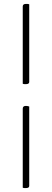

<svg xmlns="http://www.w3.org/2000/svg" viewBox="-20 -762 264 979"><path d="M129 -344Q129 -333 112 -333Q110 -333 105.5 -333Q101 -333 96 -335V-729Q96 -742 112 -742Q115 -742 119.5 -742Q124 -742 129 -740ZM129 186Q129 197 112 197Q110 197 105.5 197Q101 197 96 195V-208Q96 -222 112 -222Q120 -222 129 -219Z"/></svg>

Font: Yanone Kaffeesatz Thin
Style: Regular
Weight: 250
Designer: Yanone
Foundry: Yanone Font Production. Not for release.
Version: Version 1.002